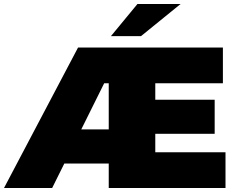

<svg xmlns="http://www.w3.org/2000/svg" viewBox="-39 -937 1178 957"><path d="M-19 0 350 -700H584V-522H385L527 -616L221 0ZM219 -122V-292H584V-122ZM719 -440H1031V-270H719ZM735 -178H1085V0H503V-700H1072V-522H735ZM514 -757 646 -917H861L664 -757Z"/></svg>

Font: MOST Montserrat Black
Style: Regular
Weight: 900
Designer: Julieta Ulanovsky
Foundry: Julieta Ulanovsky
Version: Version 8.000;March 11, 2024;FontCreator 15.0.0.2926 64-bit